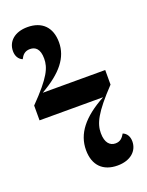

<svg xmlns="http://www.w3.org/2000/svg" viewBox="-138 -787 662 866"><g transform="rotate(-20 193.0 -354.0)"><path d="M274 9C336 9 373 -25 373 -71C373 -95 362 -112 344 -119C334 -102 323 -88 299 -88C273 -88 252 -107 252 -154C252 -200 273 -245 368 -345V-415H68C168 -472 215 -531 215 -604C215 -676 174 -717 104 -717C42 -717 6 -683 6 -637C6 -614 16 -596 35 -588C44 -606 56 -620 81 -620C107 -620 127 -604 127 -558C127 -514 109 -473 12 -374V-303H317C212 -246 163 -183 163 -105C163 -31 205 9 274 9Z"/></g></svg>

Font: Noto Serif Display Condensed Extra
Style: Regular
Weight: 800
Width: 3
Designer: Monotype Design Team
Foundry: Monotype Imaging Inc.
Version: Version 1.900